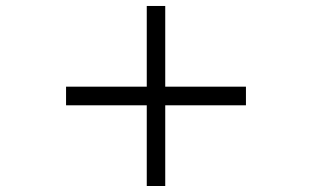

<svg xmlns="http://www.w3.org/2000/svg" viewBox="-20 -620 1040 640"><path d="M530.8 -269V0H469.2V-269H200.2V-331.1H469.2V-600.1H530.8V-331.1H799.8V-269Z"/></svg>

Font: BabelStone Ogham Lithic
Style: Regular
Weight: 400
Designer: Andrew West
Foundry: BabelStone
Version: Version 1.02 March 14, 2022